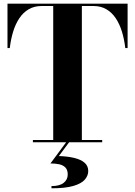

<svg xmlns="http://www.w3.org/2000/svg" viewBox="-20 -770 730 1039"><path d="M158 0V-12.5H268V-737.5H205.5Q165.5 -737.5 135.5 -720Q105.5 -702.5 84.8 -671.5Q64 -640.5 51.2 -599Q38.5 -557.5 33 -510H20.5V-750H670.5V-510H658Q652.5 -557.5 639.8 -599Q627 -640.5 606.2 -671.5Q585.5 -702.5 555.5 -720Q525.5 -737.5 485.5 -737.5H423V-12.5H533V0ZM258.5 249V237Q302.5 237 324.5 219.5Q346.5 202 346.5 174.5Q346.5 149 333.5 136Q320.5 123 299.2 118.8Q278 114.5 253 114.5L339 -1.5H355L298.5 74.5Q345.5 76 381.2 84.5Q417 93 437.2 110.2Q457.5 127.5 457.5 155.5Q457.5 180.5 439 202Q420.5 223.5 377 236.2Q333.5 249 258.5 249Z"/></svg>

Font: Bodoni Moda 18pt
Style: Bold
Weight: 700
Designer: Owen Earl
Foundry: indestructible type
Version: Version 2.004